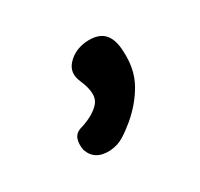

<svg xmlns="http://www.w3.org/2000/svg" viewBox="-47 -754 264 254"><g transform="rotate(20 85.0 -627.0)"><path d="M43 -687.5Q54.7 -704.1 68.4 -704.1Q80.1 -704.1 93.8 -693.4Q116.2 -676.8 124.5 -654.8Q132.8 -632.8 132.8 -607.4Q132.8 -595.7 131.3 -585Q129.9 -574.2 123 -564.5Q108.4 -544.9 88.9 -552.7Q80.1 -557.6 76.2 -564.5Q72.3 -571.3 77.1 -581.1Q85 -600.6 82.5 -614.7Q80.1 -628.9 53.7 -636.7Q37.1 -641.6 35.2 -657.2Q33.2 -672.9 43 -687.5Z"/></g></svg>

Font: Scriphy
Style: Regular
Weight: 400
Designer: Ala M. Lockhart
Foundry: Ala M. Lockhart
Version: Version 1.0 2021